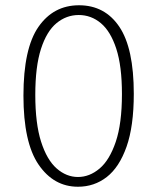

<svg xmlns="http://www.w3.org/2000/svg" viewBox="-20 -702 597 729"><path d="M443 -345Q443 -451 421.5 -517Q400 -583 363 -614Q326 -645 279 -645Q232 -645 194.5 -614Q157 -583 135.5 -516Q114 -449 114 -342Q114 -233 136 -164Q158 -95 195 -62.5Q232 -30 276 -30Q320 -30 358 -62Q396 -94 419.5 -163.5Q443 -233 443 -345ZM488 -346Q488 -223 460.5 -145Q433 -67 385.5 -30Q338 7 276 7Q184 7 126.5 -77Q69 -161 69 -339Q69 -518 126 -600Q183 -682 280 -682Q378 -682 433 -600.5Q488 -519 488 -346Z"/></svg>

Font: Yaldevi ExtraLight ExtraLight
Style: Regular
Weight: 250
Version: Version 1.100